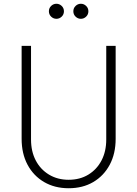

<svg xmlns="http://www.w3.org/2000/svg" viewBox="-20 -989 730 1021"><path d="M345 12Q420 12 476 -21Q532 -54 563.5 -113Q595 -172 595 -251V-745H545V-247Q545 -184 520 -136Q495 -88 450 -60.5Q405 -33 345 -33Q286 -33 240.5 -60.5Q195 -88 170 -136Q145 -184 145 -247V-745H95V-251Q95 -172 126.5 -113Q158 -54 214.5 -21Q271 12 345 12ZM280 -889Q296 -889 308 -900.5Q320 -912 320 -929Q320 -946 308 -957.5Q296 -969 280 -969Q264 -969 252 -957.5Q240 -946 240 -929Q240 -912 252 -900.5Q264 -889 280 -889ZM410 -889Q426 -889 438 -900.5Q450 -912 450 -929Q450 -946 438 -957.5Q426 -969 410 -969Q394 -969 382 -957.5Q370 -946 370 -929Q370 -912 382 -900.5Q394 -889 410 -889Z"/></svg>

Font: Plus Jakarta Sans ExtraLight
Style: Regular
Weight: 200
Designer: Gumpita Rahayu
Foundry: Tokotype
Version: Version 2.004; ttfautohint (v1.8.3)